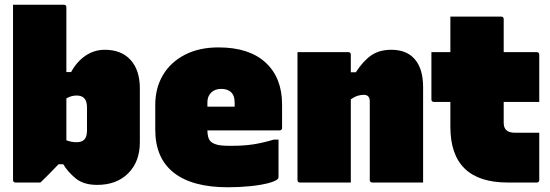

<svg xmlns="http://www.w3.org/2000/svg" viewBox="-20 -770 2320 810"><path d="M150 0H46Q35 0 35 -11V-750H249Q260 -750 260 -739V-466H280Q303 -509 340 -534.5Q377 -560 422 -560Q492 -560 531 -517Q570 -474 570 -397V-170Q570 -88 521 -39Q472 10 390 10Q332 10 298.5 -18Q265 -46 247 -77H227Q211 -60 193.5 -42.5Q176 -25 163.5 -12.5Q151 0 150 0ZM303 -367Q281 -367 260 -355V-178Q282 -170 303 -170Q325 -170 336 -181.5Q347 -193 347 -220V-317Q347 -344 335 -356Q324 -367 303 -367Z M902 -570Q1031 -570 1100.5 -506Q1170 -442 1170 -329V-231Q1170 -220 1159 -220H855Q855 -206 858 -193.5Q861 -181 869 -173Q878 -164 898 -159Q918 -154 964 -155Q1009 -155 1048.5 -161Q1088 -167 1135 -181H1155V-23Q1155 -18 1152 -15Q1142 -5 1110.5 3Q1079 11 1035 15.5Q991 20 941 20Q791 20 713 -41.5Q635 -103 635 -223V-327Q635 -399 667.5 -453.5Q700 -508 760 -539Q820 -570 902 -570ZM913 -395Q887 -395 871 -379.5Q855 -364 855 -339V-320H970V-335Q970 -352 966.5 -362.5Q963 -373 956 -380Q941 -395 913 -395Z M1460 0H1246Q1235 0 1235 -11V-550H1449Q1460 -550 1460 -539V-465H1481Q1513 -514 1547 -537Q1581 -560 1631 -560Q1696 -560 1730.5 -519.5Q1765 -479 1765 -402V0H1551Q1540 0 1540 -11V-342Q1540 -370 1515 -370Q1502 -370 1489 -366Q1476 -362 1460 -351Z M2255 -210V-11Q2255 0 2244 0H2122Q1880 0 1880 -235V-340H1811Q1800 -340 1800 -351V-550H1880V-700H2094Q2105 -700 2105 -689V-550H2244Q2255 -550 2255 -539V-340H2105V-252Q2105 -231 2116 -221Q2127 -210 2154 -210Z"/></svg>

Font: Recursive Sn Lnr St XBk
Style: Regular
Weight: 1000
Version: Version 1.079;hotconv 1.0.112;makeotfexe 2.5.65598; ttfautoh